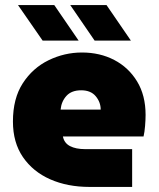

<svg xmlns="http://www.w3.org/2000/svg" viewBox="-20 -737 625 757"><path d="M333 0Q246 0 178 -30Q110 -60 70.5 -117.5Q31 -175 31 -258Q31 -349 70 -409Q109 -469 171.5 -499.5Q234 -530 303 -530Q374 -530 430.5 -500.5Q487 -471 520.5 -416Q554 -361 554 -284Q554 -265 552 -240.5Q550 -216 546 -199H228Q233 -173 256 -161Q279 -149 316 -149H501V0ZM219 -305H377Q377 -334 357.5 -357.5Q338 -381 300 -381Q262 -381 242 -359Q222 -337 219 -305ZM353 -577 257 -717H400L496 -577ZM148 -577 51 -717H194L290 -577Z"/></svg>

Font: MuseoModerno Black
Style: Regular
Weight: 900
Designer: Pablo Cosgaya, Héctor Gatti, Marcela Romero, and the Authors of The MuseoModerno Project.
Foundry: Omnibus-Type Team
Version: Version 1.001